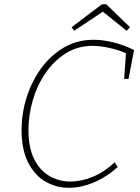

<svg xmlns="http://www.w3.org/2000/svg" viewBox="-20 -890 669 917"><path d="M310 7Q248 7 196.5 -23Q145 -53 114 -114.5Q83 -176 83 -269Q83 -349 107.5 -426Q132 -503 177.5 -565Q223 -627 286 -663.5Q349 -700 428 -700Q470 -700 520 -688Q570 -676 620 -651L594 -513H573L582 -642L590 -632Q551 -650 505.5 -660.5Q460 -671 422 -671Q352 -671 295.5 -636Q239 -601 198.5 -542.5Q158 -484 137 -412.5Q116 -341 116 -269Q116 -185 143 -130.5Q170 -76 216 -49.5Q262 -23 316 -23Q368 -23 423 -45.5Q478 -68 528 -115L542 -92Q487 -43 426.5 -18Q366 7 310 7ZM334 -743 322 -760 466 -869 487 -870 601 -760 585 -743 464 -840H480Z"/></svg>

Font: Bitter Thin ExtraLight
Style: Italic
Weight: 250
Italic angle: -9°
Version: Version 2.002